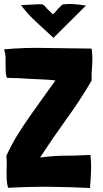

<svg xmlns="http://www.w3.org/2000/svg" viewBox="-22 -937 516 959"><path d="M159.2 -827.1Q117.2 -865.2 83 -911.1Q116.2 -913.1 133.8 -914.1Q151.4 -915 160.2 -915Q169.9 -916 175.8 -916Q180.7 -916 190.4 -915Q194.3 -914.1 201.2 -907.2Q208 -900.4 215.8 -890.6Q223.6 -882.8 231.4 -876Q238.3 -868.2 242.2 -866.2Q247.1 -869.1 253.9 -877Q260.7 -884.8 267.6 -892.6Q276.4 -902.3 283.2 -908.2Q290 -915 293 -915Q310.5 -917 327.1 -917Q332 -917 337.9 -917Q358.4 -916 373 -914.1Q388.7 -912.1 398.4 -910.2Q407.2 -909.2 408.2 -910.2Q353.5 -856.4 245.1 -748Q201.2 -789.1 159.2 -827.1ZM438.5 -614.3Q439.5 -628.9 439.5 -644.5Q439.5 -669.9 435.5 -694.3Q321.3 -695.3 210.9 -697.3Q100.6 -700.2 -2 -690.4Q0 -688.5 0 -685.5Q0 -685.5 0 -684.6Q4.9 -668.9 5.9 -649.4Q5.9 -629.9 5.9 -611.3Q5.9 -591.8 6.8 -575.2Q7.8 -557.6 13.7 -547.9Q32.2 -547.9 63.5 -546.9Q94.7 -544.9 129.9 -543Q165 -542 198.2 -540Q232.4 -538.1 254.9 -535.2Q225.6 -494.1 192.4 -448.2Q159.2 -402.3 125 -353.5Q91.8 -305.7 61.5 -256.8Q32.2 -208 9.8 -159.2Q11.7 -137.7 11.7 -117.2Q10.7 -96.7 10.7 -76.2Q10.7 -55.7 11.7 -36.1Q12.7 -16.6 18.6 1Q126 -4.9 229.5 -3.9Q333 -2.9 427.7 2Q427.7 1 427.7 0Q430.7 -36.1 432.6 -79.1Q434.6 -122.1 429.7 -160.2Q429.7 -161.1 429.7 -163.1Q386.7 -161.1 357.4 -160.2Q328.1 -160.2 300.8 -159.2Q275.4 -159.2 246.1 -157.2Q217.8 -155.3 177.7 -150.4Q178.7 -150.4 178.7 -151.4Q242.2 -248 309.6 -341.8Q377.9 -435.5 435.5 -534.2Q435.5 -534.2 435.5 -535.2Q434.6 -573.2 438.5 -614.3Z"/></svg>

Font: Londrina Solid
Style: NNS
Weight: 400
Designer: Marcelo Magalhaes
Version: Version 1.002